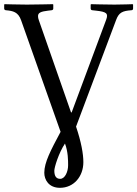

<svg xmlns="http://www.w3.org/2000/svg" viewBox="-20 -667 657 919"><path d="M291 20C306 59 306 102 306 124C306 155 291 189 268 189C250 189 240 177 240 150C240 134 261 65 291 20ZM488 -572 323 -129H320L166 -570C163 -578 162 -584 162 -590C162 -606 175.4 -611.9 210 -616L227 -618C232 -619 235 -621 235 -626V-645L233 -647C233 -647 144 -645 109 -645C70 -645 2 -647 2 -647L0 -645V-626C0 -621 4 -618.4 8 -618C42 -615 67 -610 81 -570L270 -36C223 52 192 110 192 160C192 193 213 232 267 232C333 232 379 178 379 109C379 70 369 13 344 -61L536 -572C549 -607 566 -615 609 -618C614 -618.3 617 -621 617 -626V-645L615 -647C615 -647 563 -645 528 -645C489 -645 416 -647 416 -647L414 -645V-626C414 -621 418 -618 422 -618L440 -616C489.5 -610.5 499.8 -603.4 488 -572Z"/></svg>

Font: Libertinus Math
Style: Regular
Weight: 400
Designer: Philipp H. Poll
Foundry: Khaled Hosny
Version: Version 6.2